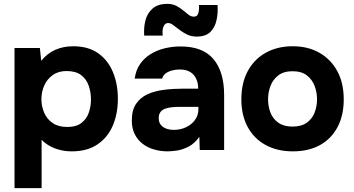

<svg xmlns="http://www.w3.org/2000/svg" viewBox="-20 -775 1831 992"><path d="M55 197V-527H186L193 -461Q225 -500 266.5 -518Q308 -536 358 -536Q436 -536 487 -500Q538 -464 563.5 -402.5Q589 -341 589 -265Q589 -187 562.5 -125.5Q536 -64 483 -28.5Q430 7 351 7Q317 7 287 -1Q257 -9 234 -22.5Q211 -36 195 -53V197ZM327 -119Q374 -119 401 -140Q428 -161 439 -193.5Q450 -226 450 -261Q450 -299 438 -333Q426 -367 398.5 -387.5Q371 -408 324 -408Q282 -408 253 -387.5Q224 -367 209 -334Q194 -301 194 -263Q194 -225 208.5 -192Q223 -159 252.5 -139Q282 -119 327 -119Z M846 7Q810 7 776.5 -2.5Q743 -12 717 -32Q691 -52 676 -82Q661 -112 661 -152Q661 -206 683 -238.5Q705 -271 742 -288Q779 -305 827.5 -311Q876 -317 928 -317H1004Q1004 -346 993.5 -368.5Q983 -391 962 -403.5Q941 -416 908 -416Q887 -416 867.5 -410.5Q848 -405 835 -395Q822 -385 818 -369H676Q682 -413 704 -444.5Q726 -476 759 -496Q792 -516 831.5 -525.5Q871 -535 913 -535Q1028 -535 1083 -469.5Q1138 -404 1138 -284V0H1012L1010 -68Q985 -33 953.5 -17Q922 -1 893 3Q864 7 846 7ZM878 -104Q913 -104 942 -118Q971 -132 988 -156Q1005 -180 1005 -210V-223H909Q888 -223 868.5 -221Q849 -219 833.5 -213.5Q818 -208 809 -196Q800 -184 800 -164Q800 -144 810.5 -130.5Q821 -117 839 -110.5Q857 -104 878 -104ZM996 -586Q968 -586 946 -597Q924 -608 907 -621Q890 -634 875.5 -645Q861 -656 849 -656Q835 -656 828 -644Q821 -632 820 -617Q819 -602 821 -591H725Q722 -633 731.5 -670Q741 -707 768.5 -731Q796 -755 845 -755Q871 -755 890.5 -745Q910 -735 925.5 -722Q941 -709 954 -699Q967 -689 981 -689Q996 -689 1001.5 -699.5Q1007 -710 1008 -724.5Q1009 -739 1008 -749H1104Q1107 -710 1099 -672Q1091 -634 1067 -610Q1043 -586 996 -586Z M1493 7Q1413 7 1353 -25.5Q1293 -58 1260 -118.5Q1227 -179 1227 -262Q1227 -347 1260.5 -408.5Q1294 -470 1354 -503Q1414 -536 1492 -536Q1572 -536 1631 -502Q1690 -468 1723 -407Q1756 -346 1756 -261Q1756 -178 1723.5 -117.5Q1691 -57 1632.5 -25Q1574 7 1493 7ZM1491 -121Q1537 -121 1565 -141Q1593 -161 1605.5 -193.5Q1618 -226 1618 -262Q1618 -298 1605.5 -331Q1593 -364 1565.5 -385.5Q1538 -407 1491 -407Q1446 -407 1418 -385.5Q1390 -364 1377.5 -331Q1365 -298 1365 -262Q1365 -225 1377.5 -193Q1390 -161 1418 -141Q1446 -121 1491 -121Z"/></svg>

Font: Onest
Style: Bold
Weight: 700
Designer: Dmitri Voloshin, Andrey Kudryavtsev
Foundry: Dmitri Voloshin, Andrey Kudryavtsev
Version: Version 1.000;gftools[0.9.33]